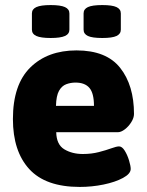

<svg xmlns="http://www.w3.org/2000/svg" viewBox="-20 -730 579 758"><path d="M295 8Q160 8 95.5 -62.5Q31 -133 31 -260Q31 -396 99.5 -463.5Q168 -531 282 -531Q400 -531 454.5 -462Q509 -393 509 -280Q509 -265 498.5 -248Q488 -231 473 -219.5Q458 -208 445 -208H202Q203 -159 234 -140.5Q265 -122 307 -122Q341 -122 370 -129.5Q399 -137 419.5 -144.5Q440 -152 450 -152Q462 -152 472.5 -135Q483 -118 489.5 -96.5Q496 -75 496 -63Q496 -44 465.5 -27.5Q435 -11 389 -1.5Q343 8 295 8ZM201 -312H351Q351 -362 333 -383Q315 -404 278 -404Q259 -404 241.5 -397.5Q224 -391 213 -371.5Q202 -352 201 -312ZM384 -580Q344 -580 327 -588Q310 -596 310 -613V-677Q310 -694 327 -702Q344 -710 384 -710Q423 -710 440 -702Q457 -694 457 -677V-613Q457 -596 440 -588Q423 -580 384 -580ZM180 -580Q141 -580 123.5 -588Q106 -596 106 -613V-677Q106 -694 123.5 -702Q141 -710 180 -710Q219 -710 236.5 -702Q254 -694 254 -677V-613Q254 -596 236.5 -588Q219 -580 180 -580Z"/></svg>

Font: Asap ExtraBold
Style: Regular
Weight: 800
Designer: Pablo Cosgaya
Foundry: Omnibus-Type
Version: Version 3.001; ttfautohint (v1.8.4.7-5d5b)